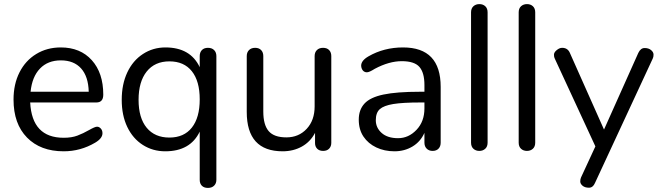

<svg xmlns="http://www.w3.org/2000/svg" viewBox="-20 -730 3216 935"><path d="M128.9 -283.2H412.1Q410.2 -357.4 375 -396.7Q339.8 -436 276.4 -436Q212.9 -436 174.6 -396Q136.2 -356 128.9 -283.2ZM482.9 -269Q482.9 -231 449.2 -231H127Q135.7 -59.1 290 -59.1Q329.1 -59.1 356.9 -69.6Q384.8 -80.1 413.8 -96.7Q442.9 -113.3 452.9 -113Q462.9 -112.8 470.9 -104Q479 -95.2 479 -81.1Q479 -56.2 443.4 -35.2Q372.1 6.8 290 6.8Q177.2 6.8 111.6 -60.1Q45.9 -127 45.9 -245.1Q45.9 -320.3 75 -377.7Q104 -435.1 156.5 -467Q209 -499 275.9 -499Q371.1 -499 427 -437Q482.9 -375 482.9 -269Z M914.3 -108.6Q952.6 -157.2 952.6 -246.1Q952.6 -335 914.3 -383.1Q876 -431.2 804.9 -431.2Q733.9 -431.2 694.3 -381.6Q654.8 -332 654.8 -243.9Q654.8 -155.8 694.3 -107.9Q733.9 -60.1 804.9 -60.1Q876 -60.1 914.3 -108.6ZM952.6 -88.9Q906.7 6.8 784.7 6.8Q724.1 6.8 675.5 -24.2Q627 -55.2 599.9 -111.6Q572.8 -168 572.8 -243.9Q572.8 -319.8 599.9 -377.4Q627 -435.1 676 -467Q725.1 -499 785.6 -499Q907.2 -499 952.6 -402.8V-457Q952.6 -475.1 963.1 -486.1Q973.6 -497.1 992.7 -497.1Q1011.7 -497.1 1022.7 -486.1Q1033.7 -475.1 1033.7 -457V146Q1033.7 163.1 1022.7 174.1Q1011.7 185.1 992.7 185.1Q973.6 185.1 963.1 174.6Q952.6 164.1 952.6 146Z M1356.4 6.8Q1181.6 6.8 1181.6 -185.1V-457Q1181.6 -475.1 1192.6 -486.1Q1203.6 -497.1 1222.4 -497.1Q1241.2 -497.1 1251.7 -486.1Q1262.2 -475.1 1262.2 -457V-187Q1262.2 -122.1 1288.3 -91.6Q1314.5 -61 1374.5 -61Q1434.6 -61 1473.4 -102.5Q1512.2 -144 1512.2 -211.9V-457Q1512.2 -475.1 1523.2 -486.1Q1534.2 -497.1 1553.2 -497.1Q1572.3 -497.1 1582.8 -486.1Q1593.3 -475.1 1593.3 -457V-34.2Q1593.3 -17.1 1582.8 -6.1Q1572.3 4.9 1553.7 4.9Q1535.2 4.9 1524.7 -5.6Q1514.2 -16.1 1514.2 -33.2V-83Q1491.2 -39.1 1449.7 -16.1Q1408.2 6.8 1356.4 6.8Z M2046.9 -202.1V-231H2028.8Q1940.9 -231 1895 -223.4Q1849.1 -215.8 1829.6 -198.5Q1810.1 -181.2 1810.1 -144.5Q1810.1 -107.9 1838.6 -82.5Q1867.2 -57.1 1918.5 -57.1Q1969.7 -57.1 2008.3 -97.7Q2046.9 -138.2 2046.9 -202.1ZM2126 -307.1V-35.2Q2126 -17.1 2115.5 -6.1Q2105 4.9 2086.9 4.9Q2068.8 4.9 2057.9 -6.1Q2046.9 -17.1 2046.9 -35.2V-83Q2027.8 -40 1988.8 -16.6Q1949.7 6.8 1900.9 6.8Q1852.1 6.8 1812.5 -12Q1772.9 -30.8 1750 -64.9Q1727.1 -99.1 1727.1 -147.2Q1727.1 -195.3 1754.9 -225.6Q1782.7 -255.9 1846.9 -269.5Q1911.1 -283.2 2024.9 -283.2H2046.9V-315.9Q2046.9 -376 2022.5 -404.1Q1998 -432.1 1936.5 -432.1Q1875 -432.1 1805.2 -395Q1778.3 -377.9 1766.6 -377.9Q1754.9 -377.9 1747.1 -386.7Q1739.3 -396.5 1738.8 -410.2Q1738.8 -435.1 1774.4 -455.6Q1849.6 -499 1942.9 -499Q2126 -499 2126 -307.1Z M2273.9 -35.2V-669.9Q2273.9 -689 2285.4 -699.5Q2296.9 -710 2314.5 -710Q2332 -710 2343.3 -699.5Q2354.5 -689 2354.5 -669.9V-35.2Q2354.5 -16.1 2343 -5.6Q2331.5 4.9 2314.2 4.9Q2296.9 4.9 2285.4 -5.6Q2273.9 -16.1 2273.9 -35.2Z M2505.9 -35.2V-669.9Q2505.9 -689 2517.3 -699.5Q2528.8 -710 2546.4 -710Q2564 -710 2575.2 -699.5Q2586.4 -689 2586.4 -669.9V-35.2Q2586.4 -16.1 2575 -5.6Q2563.5 4.9 2546.1 4.9Q2528.8 4.9 2517.3 -5.6Q2505.9 -16.1 2505.9 -35.2Z M3158.7 -444.8 2877.4 161.1Q2867.7 184.1 2848.1 184.1Q2828.6 184.1 2817.1 174.6Q2805.7 165 2805.7 153.6Q2805.7 142.1 2809.6 133.8L2879.4 -17.1L2681.6 -444.8Q2677.7 -451.7 2677.7 -463.4Q2677.7 -475.1 2691.2 -486.1Q2704.6 -497.1 2717.3 -497.1Q2743.7 -497.1 2754.4 -474.1L2921.4 -99.1L3088.4 -472.2Q3099.6 -496.1 3119.1 -496.1Q3138.7 -496.1 3150.6 -486.1Q3162.6 -476.1 3162.6 -464.1Q3162.6 -452.1 3158.7 -444.8Z"/></svg>

Font: Nunito-Regular
Style: Regular
Weight: 400
Designer: Vernon Adams
Foundry: newtypography
Version: Version 3.000